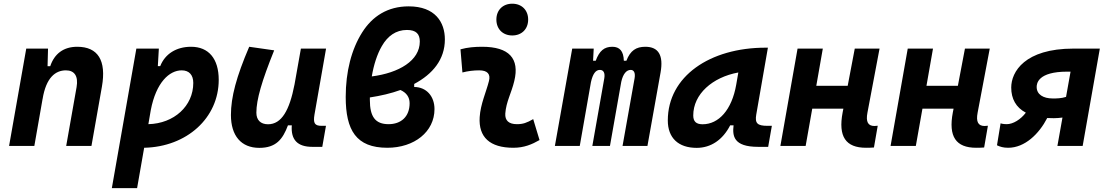

<svg xmlns="http://www.w3.org/2000/svg" viewBox="-20 -776 5899 1021"><path d="M28.3 0H162.6L206.5 -250.5V-249.5C225.1 -363.8 274.9 -401.9 330.6 -401.9C376 -401.9 397.5 -371.1 387.2 -312.5L332 0H466.3L522 -315.4C546.4 -454.6 501 -527.3 390.6 -527.3C317.4 -527.3 269 -489.7 247.1 -423.8H232.9L235.4 -517.6H119.6Z M709 224.6 746.6 9.8C973.6 4.9 1143.1 -148.9 1143.1 -351.6C1143.1 -463.9 1089.4 -527.3 996.1 -527.3C918.5 -527.3 857.9 -490.2 832 -424.3H819.3L824.7 -517.6H705.1L574.7 224.6ZM769 -115.7 781.7 -189.9C810.1 -338.4 880.9 -401.9 946.3 -401.9C985.4 -401.9 1007.8 -377.9 1007.8 -335C1007.8 -212.4 905.8 -119.1 769 -115.7Z M1358.9 10.3C1447.3 10.3 1483.4 -34.7 1511.2 -109.4H1531.7C1525.9 -32.7 1562 4.9 1640.6 4.9H1693.8L1713.4 -106.9H1689.9C1653.8 -106.9 1644.5 -120.6 1652.3 -166.5L1713.9 -517.6H1580.1L1545.9 -325.2V-325.7C1519.5 -189.5 1477.5 -115.2 1405.3 -115.2C1365.7 -115.2 1343.3 -137.7 1343.3 -176.8C1343.3 -246.1 1372.1 -345.2 1438 -508.3L1305.2 -527.3C1236.8 -367.7 1208 -259.3 1208 -164.6C1208 -53.7 1262.7 10.3 1358.9 10.3Z M2182.6 -329.6C2280.8 -381.8 2345.7 -459.5 2345.7 -566.4C2345.7 -657.7 2294.4 -742.2 2153.3 -742.2C2041.5 -742.2 1960 -689.5 1905.8 -603.5C1849.1 -513.7 1818.4 -395.5 1818.4 -260.3C1818.4 -83.5 1874 9.8 2039.6 9.8C2183.1 9.8 2290.5 -75.2 2290.5 -195.8C2290.5 -264.2 2247.6 -313 2182.6 -313.5ZM1957 -369.6C1967.3 -430.7 1985.4 -487.8 2010.7 -531.2C2041 -584 2085 -616.7 2144 -616.7C2193.4 -616.7 2212.4 -594.7 2212.4 -555.2C2212.4 -453.6 2101.6 -388.2 1957 -369.6ZM2109.4 -297.4C2141.1 -283.2 2158.2 -259.8 2158.2 -227.1C2158.2 -154.8 2111.8 -115.7 2046.4 -115.7C1975.6 -115.7 1946.8 -155.3 1946.8 -244.6C1946.8 -249 1946.8 -253.4 1946.8 -257.8C2004.4 -266.6 2059.6 -279.3 2109.4 -297.4Z M2815.4 -142.6C2781.7 -123 2761.2 -115.7 2729 -115.7C2686 -115.7 2664.6 -134.8 2667 -172.4C2671.4 -234.9 2699.7 -281.2 2714.8 -345.2C2744.1 -465.3 2687 -527.3 2543.9 -527.3C2505.4 -527.3 2466.8 -524.4 2428.7 -513.7L2439 -390.6C2468.8 -398.4 2498.5 -401.9 2528.3 -401.9C2571.8 -401.9 2589.8 -382.3 2580.1 -345.2C2565.9 -288.1 2535.2 -222.7 2530.8 -153.3C2523.9 -46.4 2585 9.8 2710 9.8C2767.1 9.8 2809.1 -8.3 2849.1 -31.2ZM2704.1 -587.4C2754.4 -587.4 2788.6 -621.6 2788.6 -671.9C2788.6 -722.2 2754.4 -756.3 2704.1 -756.3C2653.8 -756.3 2619.6 -722.2 2619.6 -671.9C2619.6 -621.6 2653.8 -587.4 2704.1 -587.4Z M3137.2 -517.6H3022.9L2930.7 0H3063L3122.6 -339.8C3132.3 -382.8 3147.5 -404.3 3169.9 -404.3C3189.9 -404.3 3198.2 -387.7 3193.4 -359.4L3129.9 0H3223.6L3283.7 -340.8C3293 -383.3 3311.5 -404.3 3334 -404.3C3351.6 -404.3 3359.4 -387.7 3354.5 -359.4L3290.5 0H3422.9L3492.7 -390.6C3508.8 -481 3482.4 -527.3 3411.6 -527.3C3362.8 -527.3 3332 -507.3 3311 -453.1H3297.4C3295.9 -504.4 3274.9 -527.3 3236.3 -527.3C3193.4 -527.3 3167.5 -506.3 3147.9 -453.1H3133.8Z M3684.6 10.3C3760.3 10.3 3823.2 -32.2 3862.8 -109.4H3880.9C3874.5 -54.2 3879.4 4.9 4011.7 4.9H4064.9L4084.5 -106.9H4061C4007.3 -106.9 3993.7 -120.6 4001.5 -166.5L4063.5 -522.5H4051.3C3754.9 -522.5 3531.2 -370.1 3531.2 -135.3C3531.2 -43 3586.9 10.3 3684.6 10.3ZM3716.3 -115.2C3682.1 -115.2 3666.5 -129.9 3666.5 -162.1C3666.5 -275.4 3768.1 -365.2 3906.2 -390.6L3895 -325.7C3871.6 -191.4 3801.8 -115.2 3716.3 -115.2Z M4129.9 0H4264.2L4299.3 -198.2H4464.8L4460.9 -178.2C4436.5 -49.8 4477.1 9.8 4585.4 9.8C4602.1 9.8 4615.2 9.3 4627.4 8.3L4647.5 -107.4C4641.1 -106.4 4635.3 -106 4629.9 -106C4595.7 -106 4583.5 -128.4 4592.8 -176.8L4657.2 -517.6H4525.4L4487.8 -319.8H4320.8L4355.5 -517.6H4221.2Z M4715.8 0H4850.1L4885.3 -198.2H5050.8L5046.9 -178.2C5022.5 -49.8 5063 9.8 5171.4 9.8C5188 9.8 5201.2 9.3 5213.4 8.3L5233.4 -107.4C5227.1 -106.4 5221.2 -106 5215.8 -106C5181.6 -106 5169.4 -128.4 5178.7 -176.8L5243.2 -517.6H5111.3L5073.7 -319.8H4906.7L4941.4 -517.6H4807.1Z M5584 -147.5C5598.1 -147.5 5616.2 -148.9 5629.9 -150.9L5603 0H5737.3L5828.6 -517.6H5688.5C5428.7 -517.6 5357.4 -393.6 5357.4 -310.5C5357.4 -251 5382.3 -204.6 5435.1 -176.8C5407.7 -140.6 5367.2 -115.7 5333.5 -115.7C5327.6 -115.7 5312.5 -116.2 5300.8 -120.1L5281.7 -3.4C5298.3 4.4 5314.9 9.8 5341.3 9.8C5429.7 9.8 5505.4 -64 5548.8 -148.4C5560.1 -147.9 5571.8 -147.5 5584 -147.5ZM5648.9 -260.7C5622.6 -252.4 5597.2 -252.4 5580.1 -252.4C5579.6 -252.4 5578.6 -252.4 5578.1 -252.4C5527.3 -252.4 5492.7 -273.9 5492.7 -313.5C5492.7 -331.5 5499 -395 5655.3 -395H5672.9Z"/></svg>

Font: Cascadia Mono NF
Style: Bold Italic
Weight: 700
Italic angle: -10°
Monospace: yes
Designer: Aaron Bell
Foundry: Saja Typeworks
Version: Version 2404.023